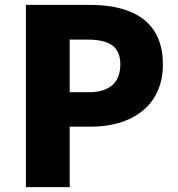

<svg xmlns="http://www.w3.org/2000/svg" viewBox="-20 -765 727 785"><path d="M86 0H265V-247H352C510 -247 646 -325 646 -502C646 -686 511 -745 348 -745H86ZM265 -388V-603H338C424 -603 472 -577 472 -502C472 -429 430 -388 343 -388Z"/></svg>

Font: Source Han Sans HK Heavy
Style: Regular
Weight: 900
Designer: Ryoko NISHIZUKA 西塚涼子 (kana, bopomofo & ideographs); Paul D. Hunt (Latin, Greek & Cyrillic); Sandoll Communications 산돌커뮤니
Foundry: Adobe
Version: Version 2.000;hotconv 1.0.107;makeotfexe 2.5.65593